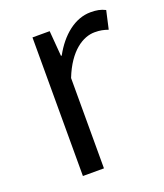

<svg xmlns="http://www.w3.org/2000/svg" viewBox="-109 -628 600 703"><g transform="rotate(-20 191.0 -277.0)"><path d="M94 0H176V-352C213 -446 269 -480 314 -480C336 -480 348 -477 366 -471L382 -542C364 -551 348 -554 325 -554C264 -554 209 -509 172 -441H169L161 -540H94Z"/></g></svg>

Font: ChiuKong Gothic CL Normal
Style: Regular
Weight: 350
Designer: Ryoko NISHIZUKA 西塚涼子 (kana, bopomofo & ideographs); Paul D. Hunt (Latin, Greek & Cyrillic); Sandoll Communications 산돌커뮤니
Foundry: Adobe
Version: Version 1.300